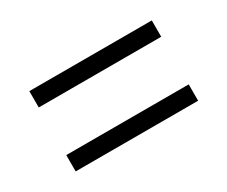

<svg xmlns="http://www.w3.org/2000/svg" viewBox="-61 -557 723 611"><g transform="rotate(-30 300.5 -251.5)"><path d="M526 -339V-399H76V-339ZM526 -104V-164H76V-104Z"/></g></svg>

Font: Plus Jakarta Sans Light
Style: Regular
Weight: 300
Designer: Gumpita Rahayu
Foundry: Tokotype
Version: Version 2.071;gftools[0.9.30]